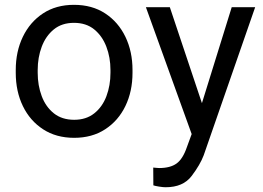

<svg xmlns="http://www.w3.org/2000/svg" viewBox="-20 -558 1083 791"><path d="M44.9 -258.3V-269.5Q44.9 -345.7 74.2 -406.5Q103.5 -467.3 157.2 -502.7Q210.9 -538.1 284.7 -538.1Q359.4 -538.1 413.3 -502.7Q467.3 -467.3 496.6 -406.5Q525.9 -345.7 525.9 -269.5V-258.3Q525.9 -181.6 496.6 -121.1Q467.3 -60.5 413.3 -25.4Q359.4 9.8 285.6 9.8Q211.4 9.8 157.5 -25.4Q103.5 -60.5 74.2 -121.1Q44.9 -181.6 44.9 -258.3ZM135.3 -269.5V-258.3Q135.3 -206.1 151.9 -161.9Q168.5 -117.7 201.9 -91.1Q235.4 -64.5 285.6 -64.5Q335 -64.5 368.4 -91.1Q401.9 -117.7 418.5 -161.9Q435.1 -206.1 435.1 -258.3V-269.5Q435.1 -321.3 418.2 -365.5Q401.4 -409.7 368.2 -436.8Q335 -463.9 284.7 -463.9Q234.9 -463.9 201.7 -436.8Q168.5 -409.7 151.9 -365.5Q135.3 -321.3 135.3 -269.5ZM787.6 -54.7 934.6 -528.3H1031.2L819.3 81.5Q804.7 120.6 769.5 167Q734.4 213.4 662.6 213.4Q651.4 213.4 635 210.7Q618.7 208 611.8 205.6L611.3 132.3Q615.2 132.8 623.8 133.5Q632.3 134.3 635.7 134.3Q681.6 134.3 707.5 115.5Q733.4 96.7 750 47.9ZM679.7 -528.3 816.9 -118.2 840.3 -22.9 775.4 10.3 581.1 -528.3Z"/></svg>

Font: RobotoDEMO
Style: Regular
Weight: 400
Designer: Christian Robertson
Foundry: Google
Version: Version 2.136